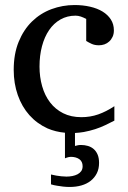

<svg xmlns="http://www.w3.org/2000/svg" viewBox="-20 -514 506 759"><path d="M371.6 129.9Q371.6 153.3 362.8 170.9Q354 188.5 338.6 200.7Q323.2 212.9 302 219Q280.8 225.1 255.4 225.1Q242.2 225.1 229.2 223.6Q216.3 222.2 205.6 220.2Q192.9 218.3 181.6 214.8V175.8Q191.9 178.2 202.6 180.2Q211.9 181.6 222.4 182.9Q232.9 184.1 242.7 184.1Q254.4 184.1 265.9 181.9Q277.3 179.7 286.4 175Q295.4 170.4 301 162.6Q306.6 154.8 306.6 143.1Q306.6 124.5 293.5 115.2Q280.3 106 259.8 106Q255.9 106 252 106.9Q248 107.9 244.6 108.9L236.8 111.8V10.7Q199.7 7.3 168 -6.3Q126 -25.4 96.2 -58.8Q66.4 -92.3 50.3 -138.2Q34.2 -184.1 34.2 -237.8Q34.2 -300.8 53.7 -348.6Q73.2 -396.5 106.4 -429Q139.6 -461.4 183.3 -477.8Q227.1 -494.1 274.9 -494.1Q307.6 -494.1 336.2 -487.5Q364.7 -481 385.5 -468.3Q406.2 -455.6 418.2 -437Q430.2 -418.5 430.2 -394Q430.2 -379.4 425 -368.4Q419.9 -357.4 411.6 -349.9Q403.3 -342.3 392.8 -338.6Q382.3 -335 371.1 -335Q354.5 -335 342.3 -340.6Q330.1 -346.2 320.8 -352.1V-439Q310.5 -444.8 299.6 -448.5Q288.6 -452.1 278.8 -452.1Q245.6 -452.1 219 -437Q192.4 -421.9 174.1 -395Q155.8 -368.2 146 -331.3Q136.2 -294.4 136.2 -251Q136.2 -209.5 146.7 -172.9Q157.2 -136.2 178 -109.1Q198.7 -82 229.7 -66.4Q260.7 -50.8 301.8 -50.8Q336.9 -50.8 368.4 -61.8Q399.9 -72.8 432.1 -94.2V-37.1Q415 -28.3 396.2 -19.3Q377.4 -10.3 356.2 -3.4Q335 3.4 311.5 7.8Q294.4 10.7 276.4 11.7V63Q281.7 62 286.6 60.5Q291.5 59.1 299.8 59.1Q314.9 59.1 327.9 63Q340.8 66.9 350.6 75.4Q360.4 84 366 97.4Q371.6 110.8 371.6 129.9Z"/></svg>

Font: Charis SIL Viet
Style: Regular
Weight: 400
Foundry: SIL International
Version: Version 5.000